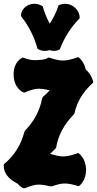

<svg xmlns="http://www.w3.org/2000/svg" viewBox="-29 -998 513 1015"><path d="M463 -568C462 -570 456 -603 424 -631C415 -673 390 -692 389 -693L384 -696L378 -694C346 -683 325 -678 304 -678C284 -678 263 -683 233 -693H225C212 -680 161 -680 154 -680C138 -680 122 -683 97 -692L92 -694L88 -692C86 -691 43 -672 43 -606C43 -530 93 -510 94 -510L98 -508L103 -510C136 -523 154 -529 176 -529C191 -529 209 -526 234 -521C223 -508 211 -497 198 -486L194 -479C182 -415 152 -357 103 -307L100 -301C81 -230 46 -175 -5 -133L-8 -130L-9 -125V-120C-9 -106 -5 -65 52 -34C56 -31 60 -29 64 -27C78 -10 93 -4 94 -3H103C136 -16 154 -22 176 -22C192 -22 211 -19 239 -13H246C274 -23 293 -28 313 -28C332 -28 352 -24 382 -15L388 -14L393 -18C394 -19 426 -46 426 -98V-105C423 -162 390 -185 389 -186L384 -189L378 -187C346 -176 326 -171 305 -171C285 -171 265 -176 236 -185L264 -212L268 -219C279 -283 309 -340 362 -394L365 -400C378 -460 409 -511 459 -557L464 -562ZM392 -906C392 -944 356 -978 315 -978C305 -978 295 -976 285 -972L280 -970L279 -965C268 -932 253 -902 234 -873C219 -899 208 -928 198 -960L197 -965L193 -967C181 -974 167 -978 153 -978C115 -978 83 -951 82 -917L84 -910C123 -861 151 -805 168 -745L169 -741L173 -738C183 -732 195 -729 207 -729C215 -729 224 -730 233 -733C241 -730 249 -729 257 -729C267 -729 276 -731 285 -736L288 -738L289 -742C312 -800 345 -853 389 -898L392 -901Z"/></svg>

Font: Hanalei Fill
Style: Regular
Weight: 400
Designer: Astigmatic (AOETI)
Foundry: Astigmatic (AOETI)
Version: Version 1.000